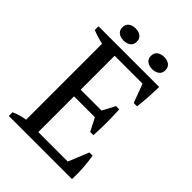

<svg xmlns="http://www.w3.org/2000/svg" viewBox="-239 -948 1060 1060"><g transform="rotate(45 291.0 -418.5)"><path d="M29 0ZM503 -700Q502 -660 499.5 -619.5Q497 -579 492 -538H466L425 -648H207V-383H370L409 -457H434Q440 -358 434 -255H409L370 -331H207V-52H437L486 -172H511Q518 -130 521 -87Q524 -44 522 0H29V-29Q64 -45 111 -53V-646Q91 -650 70 -656.5Q49 -663 29 -671V-700ZM126 -789Q126 -813 142 -825Q158 -837 183 -837Q207 -837 223 -825Q239 -813 239 -789Q239 -766 223 -754Q207 -742 183 -742Q158 -742 142 -754Q126 -766 126 -789ZM349 -789Q349 -813 365 -825Q381 -837 405 -837Q430 -837 446 -825Q462 -813 462 -789Q462 -766 446 -754Q430 -742 405 -742Q381 -742 365 -754Q349 -766 349 -789Z"/></g></svg>

Font: PT Serif
Style: Regular
Weight: 400
Designer: A.Korolkova, O.Umpeleva, V.Yefimov
Foundry: ParaType Ltd
Version: Version 1.000W OFL; ttfautohint (v1.6)